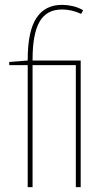

<svg xmlns="http://www.w3.org/2000/svg" viewBox="-20 -770 412 790"><path d="M94 0V-502H18V-515L94 -521V-525Q94 -641 129.5 -695.5Q165 -750 235 -750Q256 -750 278.5 -745Q301 -740 322 -728L314 -713Q274 -731 235 -731Q172 -731 143 -681Q114 -631 114 -525V-521H312V0H292V-502H114V0Z"/></svg>

Font: Georama SemiCondensed Thin
Style: Regular
Weight: 100
Width: 4
Designer: Jean-Baptiste Levee
Foundry: Production Type
Version: Version 1.000